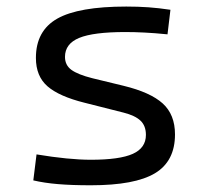

<svg xmlns="http://www.w3.org/2000/svg" viewBox="-20 -547 626 577"><path d="M252.9 9.8Q195.3 9.8 154.3 6.3Q113.3 2.9 80.1 -4.9L89.8 -83Q187 -66.9 252.9 -66.9Q339.8 -66.9 379.2 -84.7Q418.5 -102.5 418.5 -141.6Q418.5 -168.9 402.3 -184.3Q386.2 -199.7 351.6 -208.5L233.9 -238.3Q157.7 -257.3 122.8 -287.6Q87.9 -317.9 87.9 -373Q87.9 -454.6 152.1 -491Q216.3 -527.3 359.4 -527.3Q395 -527.3 426 -525.1Q457 -522.9 492.2 -517.6L483.4 -443.8Q443.4 -447.8 413.6 -449.2Q383.8 -450.7 356.4 -450.7Q260.7 -450.7 218 -433.1Q175.3 -415.5 175.3 -376Q175.3 -351.1 194.8 -336.9Q214.4 -322.8 257.3 -312L351.6 -289.1Q432.1 -269.5 469 -236.1Q505.9 -202.6 505.9 -143.1Q505.9 -62.5 445.8 -26.4Q385.7 9.8 252.9 9.8Z"/></svg>

Font: Cascadia Mono SemiLight
Style: Regular
Weight: 350
Monospace: yes
Designer: Aaron Bell
Foundry: Saja Typeworks
Version: Version 2404.023; ttfautohint (v1.8.4)